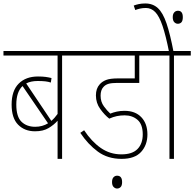

<svg xmlns="http://www.w3.org/2000/svg" viewBox="-20 -916 1120 1107"><path d="M434 -596H338V0H312V-220Q291 -196 260 -177.5Q229 -159 182 -159Q122 -159 84.5 -197Q47 -235 47 -313Q47 -393 88 -434Q129 -475 199 -475Q226 -475 243.5 -472.5Q261 -470 277 -466L273 -440Q259 -445 241 -447Q223 -449 197 -449Q158 -449 131 -435L276 -219Q295 -235 312 -259V-596H0V-622H434ZM74 -313Q74 -243 104 -214Q134 -185 183 -185Q224 -185 257 -205L110 -420Q74 -386 74 -313Z M699 -251Q675 -251 653.5 -246.5Q632 -242 610 -232Q583 -253 558 -287.5Q533 -322 533 -366Q533 -406 555 -430Q569 -446 592 -455Q615 -464 662 -464H757V-596H421V-622H887V-596H783V-438H656Q623 -438 605 -432.5Q587 -427 576 -414Q560 -397 560 -364Q560 -329 579 -303Q598 -277 616 -261Q633 -268 653.5 -272.5Q674 -277 698 -277Q760 -277 795 -240Q830 -203 830 -141Q830 -80 793.5 -40Q757 0 681 0Q601 0 544 -42Q487 -84 443 -150L465 -165Q508 -100 561 -63Q614 -26 680 -26Q743 -26 773 -57Q803 -88 803 -141Q803 -199 773 -225Q743 -251 699 -251ZM626 134Q626 115 634.5 106Q643 97 655 97Q684 97 684 134Q684 154 675.5 162.5Q667 171 655 171Q644 171 635 162Q626 153 626 134Z M983 -596V0H957V-596H874V-622H1080V-596ZM955 -615Q936 -711 917 -767Q898 -823 875 -846.5Q852 -870 821 -870Q803 -870 787.5 -866.5Q772 -863 760 -858L751 -884Q764 -889 780.5 -892.5Q797 -896 818 -896Q861 -896 890 -869.5Q919 -843 940 -781.5Q961 -720 981 -615ZM976 -817Q976 -835 984.5 -844.5Q993 -854 1006 -854Q1034 -854 1034 -817Q1034 -796 1026 -787.5Q1018 -779 1005 -779Q994 -779 985 -788Q976 -797 976 -817Z"/></svg>

Font: Noto Sans Devanagari UI Condensed Thin
Style: Regular
Weight: 100
Width: 3
Designer: Jelle Bosma - Monotype Design Team
Foundry: Monotype Imaging Inc.
Version: Version 2.004; ttfautohint (v1.8.4.7-5d5b)